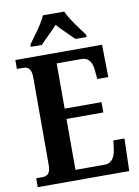

<svg xmlns="http://www.w3.org/2000/svg" viewBox="-100 -997 769 1062"><g transform="rotate(-10 285.0 -465.5)"><path d="M121 -784V-771H183C207 -797 250 -837 277 -867C303 -837 347 -797 372 -771H434V-784C406 -822 356 -886 337 -931H217C199 -886 148 -822 121 -784ZM24 0H538L543 -182H481L475 -136C469 -92 452 -58 410 -58H246V-344H453V-402H246V-656H385C427 -656 444 -626 448 -578L452 -532H514L511 -714H24V-664H57C84 -664 105 -656 105 -600V-110C105 -63 87 -50 59 -50H24Z"/></g></svg>

Font: Noto Serif Tamil Condensed
Style: Bold
Weight: 700
Width: 3
Designer: Indian Type Foundry, Tom Grace, and the Monotype Design Team
Foundry: Monotype Imaging Inc.
Version: Version 2.004